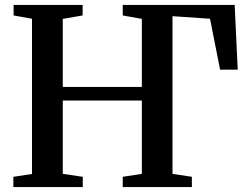

<svg xmlns="http://www.w3.org/2000/svg" viewBox="-20 -763 1011 783"><path d="M34.5 0V-42L110.5 -53.5V-686.5L35.5 -700V-743H317V-700L236 -686V-408.5H558.5V-686L480.5 -700V-743H937L949.5 -479H877.5L836.5 -686.5L683.5 -697V-54L762.5 -42V0H480.5V-42L558.5 -54V-353H236V-54L317.5 -42V0Z"/></svg>

Font: Merriweather 60pt SemiBold
Style: Regular
Weight: 600
Version: Version 2.100